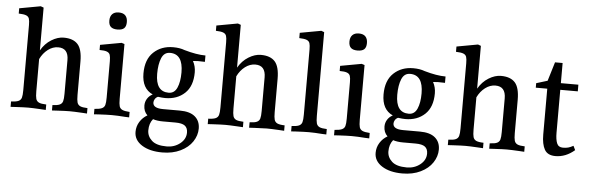

<svg xmlns="http://www.w3.org/2000/svg" viewBox="-53 -843 3795 1234"><g transform="rotate(5 1845.0 -226.0)"><path d="M521 -32V3L489 1Q435 -2 408 -2Q383 -2 330 1L295 3V-32Q327 -33 342 -40Q357 -47 361.5 -62.5Q366 -78 366 -111V-328Q366 -405 300 -405Q265 -405 234 -381.5Q203 -358 184 -319V-111Q184 -78 188.5 -62.5Q193 -47 207.5 -40Q222 -33 255 -32V3L220 1Q168 -2 142 -2Q116 -2 62 1L28 3V-32Q61 -33 76 -40Q91 -47 95.5 -62.5Q100 -78 100 -111V-531Q100 -559 95.5 -572.5Q91 -586 76 -592Q61 -598 28 -599V-633L165 -658L184 -651V-375Q210 -420 250.5 -445Q291 -470 330 -470Q391 -470 420.5 -437.5Q450 -405 450 -326V-111Q450 -78 454.5 -62.5Q459 -47 473.5 -40Q488 -33 521 -32Z M566 -31Q599 -33 614 -40Q629 -47 633.5 -62Q638 -77 638 -110V-345Q638 -372 633.5 -385.5Q629 -399 613.5 -405Q598 -411 566 -411V-444L703 -469L722 -463V-110Q722 -77 726.5 -62Q731 -47 745.5 -40Q760 -33 793 -31V4Q784 3 767 3Q716 -1 680 -1Q651 -1 596 2L566 4ZM725 -605Q725 -577 711.5 -564.5Q698 -552 668 -552Q640 -552 626 -564.5Q612 -577 612 -605Q612 -632 626.5 -647Q641 -662 668 -662Q697 -662 711 -647Q725 -632 725 -605Z M1203 -395Q1192 -395 1170 -393Q1188 -360 1188 -321Q1188 -232 1139 -186Q1090 -140 1013 -140Q994 -140 966 -144Q953 -138 946.5 -127Q940 -116 940 -105Q940 -68 1006 -68H1114Q1179 -68 1212 -40Q1245 -12 1245 37Q1245 81 1218.5 121Q1192 161 1141.5 185.5Q1091 210 1024 210Q943 210 892.5 178Q842 146 842 93Q842 57 860.5 27.5Q879 -2 909 -19Q884 -43 884 -81Q884 -105 896.5 -125Q909 -145 931 -156Q860 -188 860 -286Q860 -376 910 -423Q960 -470 1036 -470Q1079 -470 1110 -458Q1190 -435 1247 -435V-394ZM1103 -313Q1103 -432 1019 -432Q981 -432 964.5 -392.5Q948 -353 948 -291Q948 -176 1032 -176Q1069 -176 1086 -214Q1103 -252 1103 -313ZM947 2Q923 31 923 76Q923 114 953 141.5Q983 169 1049 169Q1099 169 1135.5 140Q1172 111 1172 69Q1172 39 1153.5 25Q1135 11 1092 11H1011Q974 11 947 2Z M1793 -32V3L1761 1Q1707 -2 1680 -2Q1655 -2 1602 1L1567 3V-32Q1599 -33 1614 -40Q1629 -47 1633.5 -62.5Q1638 -78 1638 -111V-328Q1638 -405 1572 -405Q1537 -405 1506 -381.5Q1475 -358 1456 -319V-111Q1456 -78 1460.5 -62.5Q1465 -47 1479.5 -40Q1494 -33 1527 -32V3L1492 1Q1440 -2 1414 -2Q1388 -2 1334 1L1300 3V-32Q1333 -33 1348 -40Q1363 -47 1367.5 -62.5Q1372 -78 1372 -111V-531Q1372 -559 1367.5 -572.5Q1363 -586 1348 -592Q1333 -598 1300 -599V-633L1437 -658L1456 -651V-375Q1482 -420 1522.5 -445Q1563 -470 1602 -470Q1663 -470 1692.5 -437.5Q1722 -405 1722 -326V-111Q1722 -78 1726.5 -62.5Q1731 -47 1745.5 -40Q1760 -33 1793 -32Z M1994 -651V-111Q1994 -78 1998.5 -62.5Q2003 -47 2017.5 -40Q2032 -33 2065 -32V3Q2056 2 2039 2Q1988 -2 1952 -2Q1923 -2 1868 1L1838 3V-32Q1871 -33 1886 -40Q1901 -47 1905.5 -62.5Q1910 -78 1910 -111V-531Q1910 -559 1905.5 -572.5Q1901 -586 1886 -592Q1871 -598 1838 -599V-633L1975 -658Z M2115 -31Q2148 -33 2163 -40Q2178 -47 2182.5 -62Q2187 -77 2187 -110V-345Q2187 -372 2182.5 -385.5Q2178 -399 2162.5 -405Q2147 -411 2115 -411V-444L2252 -469L2271 -463V-110Q2271 -77 2275.5 -62Q2280 -47 2294.5 -40Q2309 -33 2342 -31V4Q2333 3 2316 3Q2265 -1 2229 -1Q2200 -1 2145 2L2115 4ZM2274 -605Q2274 -577 2260.5 -564.5Q2247 -552 2217 -552Q2189 -552 2175 -564.5Q2161 -577 2161 -605Q2161 -632 2175.5 -647Q2190 -662 2217 -662Q2246 -662 2260 -647Q2274 -632 2274 -605Z M2752 -395Q2741 -395 2719 -393Q2737 -360 2737 -321Q2737 -232 2688 -186Q2639 -140 2562 -140Q2543 -140 2515 -144Q2502 -138 2495.5 -127Q2489 -116 2489 -105Q2489 -68 2555 -68H2663Q2728 -68 2761 -40Q2794 -12 2794 37Q2794 81 2767.5 121Q2741 161 2690.5 185.5Q2640 210 2573 210Q2492 210 2441.5 178Q2391 146 2391 93Q2391 57 2409.5 27.5Q2428 -2 2458 -19Q2433 -43 2433 -81Q2433 -105 2445.5 -125Q2458 -145 2480 -156Q2409 -188 2409 -286Q2409 -376 2459 -423Q2509 -470 2585 -470Q2628 -470 2659 -458Q2739 -435 2796 -435V-394ZM2652 -313Q2652 -432 2568 -432Q2530 -432 2513.5 -392.5Q2497 -353 2497 -291Q2497 -176 2581 -176Q2618 -176 2635 -214Q2652 -252 2652 -313ZM2496 2Q2472 31 2472 76Q2472 114 2502 141.5Q2532 169 2598 169Q2648 169 2684.5 140Q2721 111 2721 69Q2721 39 2702.5 25Q2684 11 2641 11H2560Q2523 11 2496 2Z M3342 -32V3L3310 1Q3256 -2 3229 -2Q3204 -2 3151 1L3116 3V-32Q3148 -33 3163 -40Q3178 -47 3182.5 -62.5Q3187 -78 3187 -111V-328Q3187 -405 3121 -405Q3086 -405 3055 -381.5Q3024 -358 3005 -319V-111Q3005 -78 3009.5 -62.5Q3014 -47 3028.5 -40Q3043 -33 3076 -32V3L3041 1Q2989 -2 2963 -2Q2937 -2 2883 1L2849 3V-32Q2882 -33 2897 -40Q2912 -47 2916.5 -62.5Q2921 -78 2921 -111V-531Q2921 -559 2916.5 -572.5Q2912 -586 2897 -592Q2882 -598 2849 -599V-633L2986 -658L3005 -651V-375Q3031 -420 3071.5 -445Q3112 -470 3151 -470Q3212 -470 3241.5 -437.5Q3271 -405 3271 -326V-111Q3271 -78 3275.5 -62.5Q3280 -47 3294.5 -40Q3309 -33 3342 -32Z M3667 -36Q3610 13 3544 13Q3493 13 3473.5 -21.5Q3454 -56 3454 -118V-414H3380V-443L3452 -465L3489 -587H3538V-457H3651V-414H3538V-137Q3538 -94 3548 -69.5Q3558 -45 3587 -45Q3607 -45 3621.5 -49Q3636 -53 3654 -63Z"/></g></svg>

Font: Gupter Medium
Style: Regular
Weight: 500
Designer: Octavio Pardo
Version: Version 1.000